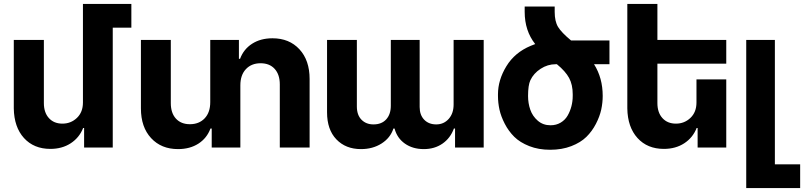

<svg xmlns="http://www.w3.org/2000/svg" viewBox="-20 -747 4071 972"><path d="M645 -727.1V-606.9H550.8V0H405.8V-99.1H400.9Q381.8 -50.3 338.1 -21.7Q294.4 6.8 234.9 6.8Q151.4 6.8 101.3 -48.3Q51.3 -103.5 49.8 -198.2V-544.9H202.1V-225.1Q202.1 -177.2 227.5 -149.2Q252.9 -121.1 295.9 -121.1Q338.9 -121.1 369.4 -150.1Q399.9 -179.2 399.9 -228V-231.9V-727.1Z M1196.8 0H1051.8V-96.2H1045.4Q1027.3 -47.4 984.4 -19.8Q941.4 7.8 881.3 7.8Q796.4 7.8 744.9 -47.9Q693.4 -103.5 693.4 -198.2V-544.9H844.7V-225.1Q844.7 -174.8 870.6 -146.5Q896.5 -118.2 941.4 -118.2Q987.8 -118.2 1016.1 -147.9Q1044.4 -177.7 1044.4 -230V-544.9H1189.5V-449.2H1195.3Q1213.4 -498 1256.3 -525.6Q1299.3 -553.2 1359.4 -553.2Q1444.3 -553.2 1495.8 -497.6Q1547.4 -441.9 1547.4 -347.2V0H1396.5V-319.8Q1396.5 -369.6 1370.6 -398.2Q1344.7 -426.8 1299.3 -426.8Q1252.9 -426.8 1224.9 -397Q1196.8 -367.2 1196.8 -314.9Z M2276.4 -544.9H2428.7V0H2283.7V-96.2H2277.8Q2260.3 -47.9 2220.2 -20Q2180.2 7.8 2125.5 7.8Q2069.3 7.8 2029.8 -20Q1990.2 -47.9 1977.5 -96.2H1971.7Q1956.1 -48.8 1911.6 -20.5Q1867.2 7.8 1807.6 7.8Q1730 7.8 1682.9 -41.5Q1635.7 -90.8 1635.7 -178.2V-544.9H1786.6V-208Q1786.6 -164.6 1810.1 -140.9Q1833.5 -117.2 1870.6 -117.2Q1912.1 -117.2 1935.3 -142.8Q1958.5 -168.5 1958.5 -211.9V-544.9H2104.5V-205.1Q2104.5 -165 2127.4 -141.1Q2150.4 -117.2 2188.5 -117.2Q2226.6 -117.2 2251.5 -145Q2276.4 -172.9 2276.4 -217.8Z M2799.3 -421.9H2793.5Q2752.4 -421.9 2716.8 -398.7Q2681.2 -375.5 2665 -340.8Q2653.3 -315.9 2653.3 -261.2Q2653.3 -224.1 2664.6 -191.7Q2675.8 -159.2 2702.4 -136Q2729 -112.8 2767.1 -112.8Q2795.9 -112.8 2818.4 -126.2Q2840.8 -139.6 2853.5 -161.6Q2866.2 -183.6 2872.8 -209Q2879.4 -234.4 2879.4 -261.2V-270Q2879.4 -318.4 2861.1 -352.3Q2842.8 -386.2 2799.3 -421.9ZM2871.1 -542H3065.4V-421.9H2987.3Q3031.2 -352.5 3031.2 -261.2Q3031.2 -227.1 3023.7 -192.1Q3016.1 -157.2 2996.8 -119.9Q2977.5 -82.5 2948.5 -54Q2919.4 -25.4 2872.1 -7.1Q2824.7 11.2 2765.1 11.2Q2706.5 11.2 2659.4 -7.3Q2612.3 -25.9 2583.5 -54.4Q2554.7 -83 2535.4 -120.4Q2516.1 -157.7 2508.5 -192.4Q2501 -227.1 2501 -261.2V-270Q2501 -341.8 2543.5 -411.6Q2585.9 -481.4 2667 -515.1Q2670.4 -516.6 2678.2 -519.5Q2686 -522.5 2689.5 -523.9Q2636.2 -591.3 2636.2 -687V-713.9H2788.1V-687Q2788.1 -638.7 2805.2 -610.6Q2822.3 -582.5 2871.1 -542Z M3656.7 -544.9V-424.8H3308.1V-225.1Q3308.1 -177.2 3333.5 -149.2Q3358.9 -121.1 3401.9 -121.1Q3444.8 -121.1 3475.3 -150.1Q3505.9 -179.2 3505.9 -228V-231.9V-345.2H3656.7V0H3511.7V-99.1H3506.8Q3487.8 -50.3 3444.1 -21.7Q3400.4 6.8 3340.8 6.8Q3257.3 6.8 3207.3 -48.3Q3157.2 -103.5 3155.8 -198.2V-727.1H3308.1V-544.9Z M4030.8 205.1H3757.8V-544.9H3902.8V85H4030.8Z"/></svg>

Font: Telcell.Market
Style: Bold
Weight: 700
Designer: Rasmus Andersson, Sedrak Mkrtchyan
Version: Version 3.019;git-0a5106e0b